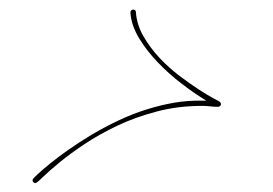

<svg xmlns="http://www.w3.org/2000/svg" viewBox="-20 -467 582 410"><path d="M55.3 -76.2Q52.7 -76.2 51.1 -78.1Q49.5 -80.1 49.5 -82Q49.5 -84 51.4 -85.9Q51.4 -86.6 60.9 -95.4Q70.3 -104.2 86.6 -117.5Q102.9 -130.9 126 -147.1Q149.1 -163.4 175.8 -179.4Q202.5 -195.3 232.7 -209.6Q263 -224 294.3 -233.7Q323.6 -242.8 352.2 -247.7Q380.9 -252.6 409.5 -252H420.6Q395.8 -266.9 368.2 -288.1Q340.5 -309.2 317.1 -333.7Q293.6 -358.1 277 -385.4Q260.4 -412.8 258.5 -440.1Q258.5 -445.3 263.7 -446.6Q270.2 -446.6 270.2 -440.8Q272.1 -414.1 286.5 -389.3Q300.8 -364.6 320.6 -343.4Q340.5 -322.3 363.3 -305Q386.1 -287.8 405.3 -275.4Q424.5 -263 436.8 -256.5Q449.2 -250 448.6 -250Q451.8 -248 451.8 -244.1Q451.8 -242.2 449.9 -240.6Q447.9 -238.9 446 -238.9Q436.8 -238.9 428.7 -239.9Q420.6 -240.9 411.5 -240.9Q360 -240.9 314.5 -228.8Q268.9 -216.8 230.5 -198.6Q192.1 -180.3 160.8 -159.5Q129.6 -138.7 107.4 -120.4Q85.3 -102.2 72.9 -90.2Q60.5 -78.1 59.2 -78.1Q57.9 -76.2 55.3 -76.2Z"/></svg>

Font: League Script
Style: League Script
Weight: 400
Foundry: Haley Fiege
Version: Version 1.001